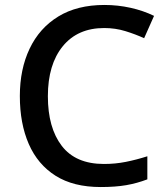

<svg xmlns="http://www.w3.org/2000/svg" viewBox="-20 -744 673 774"><path d="M400 -631Q293 -631 233 -557.5Q173 -484 173 -356Q173 -229 229 -156Q285 -83 399 -83Q445 -83 487.5 -91.5Q530 -100 574 -114V-21Q532 -5 488.5 2.5Q445 10 386 10Q276 10 204 -35.5Q132 -81 96 -163.5Q60 -246 60 -357Q60 -465 99.5 -548Q139 -631 215 -677.5Q291 -724 401 -724Q455 -724 506.5 -712.5Q558 -701 601 -680L561 -590Q526 -606 485.5 -618.5Q445 -631 400 -631Z"/></svg>

Font: Noto Sans Kannada Medium
Style: Regular
Weight: 500
Designer: Jelle Bosma - Monotype Design Team
Foundry: Monotype Imaging Inc.
Version: Version 2.005; ttfautohint (v1.8.4.7-5d5b)